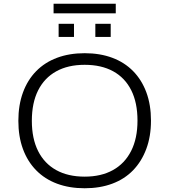

<svg xmlns="http://www.w3.org/2000/svg" viewBox="-20 -997 903 1025"><path d="M432 8Q350 8 284.5 -16.5Q219 -41 173 -88Q127 -135 102.5 -201.5Q78 -268 78 -352Q78 -436 102.5 -503Q127 -570 173 -617Q219 -664 284.5 -688.5Q350 -713 432 -713Q514 -713 579.5 -688.5Q645 -664 691 -617Q737 -570 761.5 -503.5Q786 -437 786 -353Q786 -269 761 -202Q736 -135 690.5 -88Q645 -41 579.5 -16.5Q514 8 432 8ZM432 -54Q520 -54 583 -89Q646 -124 680 -191Q714 -258 714 -353Q714 -449 680.5 -515.5Q647 -582 584 -616.5Q521 -651 432 -651Q343 -651 280 -616Q217 -581 183.5 -514.5Q150 -448 150 -352Q150 -257 183.5 -190.5Q217 -124 280 -89Q343 -54 432 -54ZM266 -926V-977H598V-926ZM293 -800V-870H375V-800ZM489 -800V-870H571V-800Z"/></svg>

Font: Nunito Sans 10pt SemiExpanded Light
Style: Regular
Weight: 300
Width: 6
Designer: Vernon Adams
Foundry: Vernon Adams
Version: Version 3.101;gftools[0.9.27]